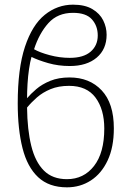

<svg xmlns="http://www.w3.org/2000/svg" viewBox="-20 -793 551 823"><path d="M115 -549Q109 -528 104.5 -497.5Q100 -467 98 -433.5Q96 -400 96 -372Q111 -390 135.5 -411Q160 -432 195.5 -446.5Q231 -461 278 -461Q364 -461 416 -405.5Q468 -350 468 -243Q468 -162 441.5 -105.5Q415 -49 369.5 -19.5Q324 10 267 10Q190 10 143.5 -33.5Q97 -77 76.5 -158Q56 -239 56 -350Q56 -499 87 -592.5Q118 -686 172 -729.5Q226 -773 293 -773Q344 -773 376 -754Q408 -735 422.5 -705.5Q437 -676 437 -644Q437 -582 394.5 -546Q352 -510 279 -510Q230 -510 186.5 -522.5Q143 -535 115 -549ZM293 -738Q227 -738 187.5 -694Q148 -650 126 -582Q150 -568 193 -556.5Q236 -545 279 -545Q338 -545 368.5 -571.5Q399 -598 399 -641Q399 -682 374 -710Q349 -738 293 -738ZM267 -25Q339 -25 383 -81.5Q427 -138 427 -242Q427 -324 389.5 -374.5Q352 -425 276 -425Q231 -425 197 -411Q163 -397 138.5 -375.5Q114 -354 96 -332Q97 -237 114 -168Q131 -99 168 -62Q205 -25 267 -25Z"/></svg>

Font: Noto Sans Disp ExtLt
Style: Regular
Weight: 200
Designer: Monotype Design Team
Foundry: Monotype Imaging Inc.
Version: Version 2.000;GOOG;noto-source:20170915:90ef993387c0